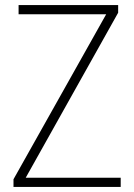

<svg xmlns="http://www.w3.org/2000/svg" viewBox="-20 -734 527 754"><path d="M454 0H33V-30L397 -678H53V-714H444V-684L81 -36H454Z"/></svg>

Font: Noto Sans Kannada SemiCondensed ExtraLight
Style: Regular
Weight: 200
Width: 4
Designer: Jelle Bosma - Monotype Design Team
Foundry: Monotype Imaging Inc.
Version: Version 2.005; ttfautohint (v1.8.4.7-5d5b)